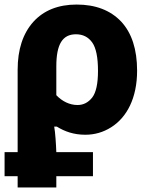

<svg xmlns="http://www.w3.org/2000/svg" viewBox="-20 -579 668 839"><path d="M226.1 240.2V190.9H386.2V85.9H226.1C225.6 66.9 224.1 46.9 222.7 25.9C221.2 4.9 219.2 -12.7 216.8 -25.9H228C262.7 -4.4 302.2 9.8 353 9.8C393.6 9.8 431.2 -1 465.8 -22.9C534.2 -65.9 579.1 -150.4 579.1 -270C579.1 -363.3 555.7 -435.1 509.3 -484.9C462.4 -534.2 397.5 -559.1 314.9 -559.1C234.4 -559.1 170.9 -533.7 125.5 -483.4C80.1 -432.6 57.1 -362.8 57.1 -273.9V85.9H0V190.9H57.1V240.2ZM318.8 -120.1C284.2 -120.1 251.5 -136.2 226.1 -163.1V-289.1C226.1 -386.2 253.4 -429.2 312 -429.2C341.8 -429.2 365.7 -417.5 382.8 -393.6C399.9 -369.6 408.2 -328.1 408.2 -269C408.2 -213.9 399.9 -175.3 383.3 -153.3C366.2 -131.3 344.7 -120.1 318.8 -120.1Z"/></svg>

Font: Noto Reveo Sans
Style: Regular
Weight: 800
Designer: Monotype Design Team
Foundry: Monotype Imaging Inc.
Version: Version 2.007